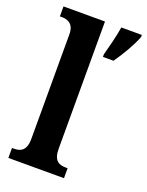

<svg xmlns="http://www.w3.org/2000/svg" viewBox="-143 -832 695 905"><g transform="rotate(20 204.0 -380.0)"><path d="M15 0H294V-50H284C251 -50 223 -62 223 -121V-760H15V-710H26C49 -710 86 -702 86 -647V-121C86 -62 57 -50 26 -50H15ZM271 -613V-600H324C354 -642 393 -708 408 -750V-760H305C298 -715 282 -654 271 -613Z"/></g></svg>

Font: Noto Serif Armenian Condensed
Style: Bold
Weight: 700
Width: 3
Designer: Monotype Design Team
Foundry: Monotype Imaging Inc.
Version: Version 2.008